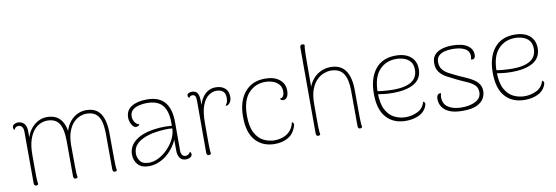

<svg xmlns="http://www.w3.org/2000/svg" viewBox="-55 -1119 4410 1522"><g transform="rotate(-10 2150.5 -358.0)"><path d="M783 -87Q783 -57 784.5 -34.5Q786 -12 789 0Q786 3 782 5.5Q778 8 771 8Q763 8 758.5 2Q754 -4 754 -14L753 -298Q753 -360 741 -401.5Q729 -443 701.5 -463.5Q674 -484 627 -484Q604 -484 577 -474Q550 -464 525.5 -439.5Q501 -415 484.5 -373Q468 -331 466 -267L467 -87Q467 -57 468.5 -34.5Q470 -12 473 0Q470 3 466 5.5Q462 8 455 8Q447 8 442.5 2Q438 -4 438 -14L437 -298Q437 -391 409 -437.5Q381 -484 311 -484Q287 -484 259 -472.5Q231 -461 206.5 -433.5Q182 -406 166 -358Q150 -310 150 -237Q150 -170 150 -127Q150 -84 150.5 -59.5Q151 -35 152.5 -22Q154 -9 156 0Q153 3 149 5.5Q145 8 138 8Q130 8 125.5 2Q121 -4 121 -14L120 -429Q120 -454 109.5 -468Q99 -482 79 -482Q68 -482 59 -475Q50 -468 45 -455Q36 -465 36 -476Q36 -493 50.5 -501.5Q65 -510 80 -510Q112 -510 131 -489Q150 -468 150 -427V-330L141 -339Q155 -420 204.5 -466Q254 -512 314 -512Q388 -512 425 -466Q462 -420 466 -335L455 -338Q462 -392 487.5 -431Q513 -470 550 -491Q587 -512 630 -512Q710 -512 746 -457Q782 -402 782 -297Z M1346 10Q1311 10 1295 -13Q1279 -36 1279 -73V-206L1293 -194Q1270 -129 1230.5 -82.5Q1191 -36 1143 -12Q1095 12 1046 12Q986 12 957 -21Q928 -54 928 -102Q928 -138 945 -168Q962 -198 997 -221.5Q1032 -245 1085 -259Q1129 -270 1181 -273.5Q1233 -277 1279 -272V-298Q1279 -391 1240 -437.5Q1201 -484 1114 -484Q1085 -484 1053 -477Q1021 -470 999.5 -451.5Q978 -433 978 -397Q978 -378 990.5 -356Q1003 -334 1028 -328Q1022 -318 1014 -315Q1006 -312 1001 -312Q979 -312 964 -339.5Q949 -367 949 -395Q949 -454 995.5 -483Q1042 -512 1120 -512Q1217 -512 1263 -457Q1309 -402 1309 -298V-71Q1309 -18 1347 -18Q1357 -18 1368 -25Q1379 -32 1385 -45Q1390 -39 1392 -34Q1394 -29 1394 -24Q1394 -8 1378.5 1Q1363 10 1346 10ZM1052 -15Q1090 -15 1129.5 -35.5Q1169 -56 1202.5 -90Q1236 -124 1257 -166Q1278 -208 1279 -251Q1252 -254 1216.5 -252Q1181 -250 1146.5 -245Q1112 -240 1087 -232Q1026 -214 993 -182.5Q960 -151 960 -104Q960 -70 980.5 -42.5Q1001 -15 1052 -15Z M1527 8Q1519 8 1514.5 2Q1510 -4 1510 -14V-432Q1510 -460 1503 -471Q1496 -482 1480 -482Q1474 -482 1466 -479Q1458 -476 1453 -464Q1443 -475 1443 -486Q1443 -497 1454 -503.5Q1465 -510 1483 -510Q1513 -510 1526 -489Q1539 -468 1539 -427V-327L1527 -319Q1533 -412 1573 -462Q1613 -512 1673 -512Q1718 -512 1746.5 -488.5Q1775 -465 1775 -418Q1775 -390 1762.5 -373Q1750 -356 1738 -354Q1731 -353 1726 -355Q1740 -372 1743 -386.5Q1746 -401 1746 -414Q1746 -452 1726.5 -468Q1707 -484 1673 -484Q1644 -484 1613 -463.5Q1582 -443 1561.5 -391.5Q1541 -340 1541 -247Q1541 -177 1541 -132.5Q1541 -88 1541.5 -62Q1542 -36 1543 -22.5Q1544 -9 1546 0Q1543 3 1538.5 5.5Q1534 8 1527 8Z M2059 12Q1962 12 1904.5 -52Q1847 -116 1847 -243Q1847 -368 1906 -440Q1965 -512 2071 -512Q2143 -512 2185.5 -478.5Q2228 -445 2228 -387Q2228 -357 2216.5 -338Q2205 -319 2185 -319Q2178 -319 2171.5 -322Q2165 -325 2159 -335Q2179 -335 2187.5 -350.5Q2196 -366 2196 -387Q2196 -421 2177.5 -443Q2159 -465 2129.5 -475.5Q2100 -486 2066 -486Q1986 -486 1932.5 -427Q1879 -368 1879 -247Q1879 -159 1906 -108.5Q1933 -58 1975 -37.5Q2017 -17 2062 -17Q2098 -17 2130.5 -28.5Q2163 -40 2187.5 -66Q2212 -92 2221 -135Q2230 -131 2234 -122.5Q2238 -114 2229 -92Q2210 -39 2165 -13.5Q2120 12 2059 12Z M2408 8Q2400 8 2395.5 2Q2391 -4 2391 -14L2390 -706Q2390 -717 2395 -722.5Q2400 -728 2409 -728Q2416 -728 2420 -725.5Q2424 -723 2427 -720Q2425 -712 2423.5 -695.5Q2422 -679 2421 -640L2420 -327L2407 -319Q2411 -379 2438.5 -422.5Q2466 -466 2508 -489Q2550 -512 2597 -512Q2679 -512 2717.5 -457Q2756 -402 2756 -297L2757 -87Q2757 -57 2758.5 -34.5Q2760 -12 2763 0Q2760 3 2756 5.5Q2752 8 2745 8Q2737 8 2732.5 2Q2728 -4 2728 -14L2727 -298Q2727 -391 2696 -437.5Q2665 -484 2594 -484Q2569 -484 2539 -473Q2509 -462 2482 -435.5Q2455 -409 2437.5 -363Q2420 -317 2420 -247Q2420 -177 2420 -132.5Q2420 -88 2420.5 -62Q2421 -36 2422.5 -22.5Q2424 -9 2426 0Q2423 3 2419 5.5Q2415 8 2408 8Z M3115 12Q3015 12 2957.5 -52Q2900 -116 2900 -243Q2900 -367 2957 -439.5Q3014 -512 3123 -512Q3173 -512 3209 -496Q3245 -480 3265 -449.5Q3285 -419 3285 -375Q3285 -299 3224 -261.5Q3163 -224 3048 -224Q3005 -224 2973.5 -228.5Q2942 -233 2914 -237V-262Q2943 -256 2985.5 -252.5Q3028 -249 3060 -249Q3107 -249 3143.5 -257Q3180 -265 3204.5 -280.5Q3229 -296 3241.5 -320Q3254 -344 3254 -375Q3254 -418 3234 -441.5Q3214 -465 3183.5 -475Q3153 -485 3121 -485Q3038 -485 2985 -427Q2932 -369 2932 -247Q2932 -159 2958.5 -109Q2985 -59 3028 -38Q3071 -17 3118 -17Q3170 -17 3215.5 -40Q3261 -63 3274 -115Q3283 -111 3287 -102Q3291 -93 3282 -72Q3263 -29 3217.5 -8.5Q3172 12 3115 12Z M3571 12Q3505 12 3465 -5.5Q3425 -23 3407 -52Q3389 -81 3389 -114Q3389 -130 3393 -139.5Q3397 -149 3405 -153.5Q3413 -158 3426 -156Q3423 -149 3421.5 -142Q3420 -135 3420 -124Q3420 -68 3461.5 -42Q3503 -16 3568 -16Q3638 -16 3682 -40.5Q3726 -65 3726 -111Q3726 -149 3702 -170.5Q3678 -192 3641 -207.5Q3604 -223 3565 -242Q3526 -261 3491.5 -279.5Q3457 -298 3435 -326Q3413 -354 3413 -400Q3413 -441 3435.5 -466Q3458 -491 3495 -502Q3532 -513 3575 -513Q3658 -513 3699.5 -485Q3741 -457 3741 -410Q3741 -399 3738.5 -391.5Q3736 -384 3728 -379Q3724 -376 3718 -376Q3712 -376 3705 -378Q3708 -385 3709 -391.5Q3710 -398 3710 -404Q3710 -446 3673.5 -465.5Q3637 -485 3573 -485Q3540 -485 3510.5 -477.5Q3481 -470 3463 -452Q3445 -434 3445 -403Q3445 -365 3464 -341.5Q3483 -318 3514.5 -302Q3546 -286 3581 -269Q3612 -255 3643 -241.5Q3674 -228 3700 -211.5Q3726 -195 3742 -171.5Q3758 -148 3758 -113Q3758 -86 3742.5 -57Q3727 -28 3687 -8Q3647 12 3571 12Z M4072 12Q3972 12 3914.5 -52Q3857 -116 3857 -243Q3857 -367 3914 -439.5Q3971 -512 4080 -512Q4130 -512 4166 -496Q4202 -480 4222 -449.5Q4242 -419 4242 -375Q4242 -299 4181 -261.5Q4120 -224 4005 -224Q3962 -224 3930.5 -228.5Q3899 -233 3871 -237V-262Q3900 -256 3942.5 -252.5Q3985 -249 4017 -249Q4064 -249 4100.5 -257Q4137 -265 4161.5 -280.5Q4186 -296 4198.5 -320Q4211 -344 4211 -375Q4211 -418 4191 -441.5Q4171 -465 4140.5 -475Q4110 -485 4078 -485Q3995 -485 3942 -427Q3889 -369 3889 -247Q3889 -159 3915.5 -109Q3942 -59 3985 -38Q4028 -17 4075 -17Q4127 -17 4172.5 -40Q4218 -63 4231 -115Q4240 -111 4244 -102Q4248 -93 4239 -72Q4220 -29 4174.5 -8.5Q4129 12 4072 12Z"/></g></svg>

Font: Arima Thin
Style: Regular
Weight: 100
Designer: Joana Correia and Natanael Gama
Foundry: NDISCOVER
Version: Version 1.101;gftools[0.9.23]